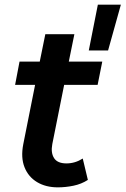

<svg xmlns="http://www.w3.org/2000/svg" viewBox="-20 -799 540 826"><path d="M229 7Q177 7 139.5 -15.5Q102 -38 85.5 -79.5Q69 -121 80 -178L131 -434H45L64 -534H151L175 -652H300L276 -534H420L400 -434H256L205 -179Q198 -142 212.5 -119Q227 -96 266 -96Q303 -96 336 -117L358 -25Q330 -7 296 0Q262 7 229 7ZM362 -582 401 -779H500L445 -582Z"/></svg>

Font: Montserrat SemiBold
Style: Italic
Weight: 600
Italic angle: -11.3°
Designer: Julieta Ulanovsky
Foundry: Julieta Ulanovsky
Version: Version 9.000; ttfautohint (v1.8.4.7-5d5b)